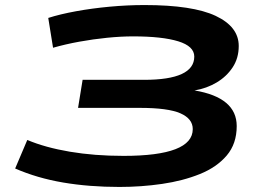

<svg xmlns="http://www.w3.org/2000/svg" viewBox="-20 -730 1083 760"><path d="M40 -63 88 -176Q159 -146 256.5 -129.5Q354 -113 469 -113Q743 -113 743 -219Q743 -260 694 -281.5Q645 -303 533 -303H289L307 -414H550Q749 -414 749 -506Q749 -547 685.5 -566.5Q622 -586 507 -586Q459 -586 404 -580.5Q349 -575 294 -565Q239 -555 190 -541L171 -659Q218 -674 281 -685.5Q344 -697 414 -703.5Q484 -710 552 -710Q743 -710 834 -667Q925 -624 925 -548Q925 -500 901 -463.5Q877 -427 837.5 -403.5Q798 -380 750 -372Q917 -344 917 -231Q917 -161 877.5 -114.5Q838 -68 771 -41Q704 -14 621.5 -2Q539 10 453 10Q333 10 230 -7.5Q127 -25 40 -63Z"/></svg>

Font: Georama ExtraExtended SemiBold
Style: Italic
Weight: 600
Width: 8
Italic angle: -9°
Designer: Jean-Baptiste Levee
Foundry: Production Type
Version: Version 1.000